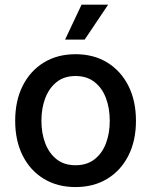

<svg xmlns="http://www.w3.org/2000/svg" viewBox="-20 -776 636 808"><path d="M297.9 11.2Q221.2 11.2 164.1 -23.7Q106.9 -58.6 75.4 -121.3Q43.9 -184.1 43.9 -267.6Q43.9 -351.6 75.4 -414.6Q106.9 -477.5 164.1 -512.7Q221.2 -547.9 297.9 -547.9Q374.5 -547.9 431.6 -512.7Q488.8 -477.5 520.5 -414.6Q552.2 -351.6 552.2 -267.6Q552.2 -184.1 520.5 -121.3Q488.8 -58.6 431.6 -23.7Q374.5 11.2 297.9 11.2ZM297.9 -80.6Q345.7 -80.6 377.9 -105.7Q410.2 -130.9 426 -173.1Q441.9 -215.3 441.9 -267.6Q441.9 -320.3 426 -362.8Q410.2 -405.3 377.9 -430.7Q345.7 -456.1 297.9 -456.1Q250 -456.1 218.3 -430.7Q186.5 -405.3 170.4 -362.8Q154.3 -320.3 154.3 -267.6Q154.3 -215.3 170.4 -173.1Q186.5 -130.9 218.3 -105.7Q250 -80.6 297.9 -80.6ZM253.9 -609.4 323.2 -756.3H435.1L336.4 -609.4Z"/></svg>

Font: V-Inter
Style: Medium-500
Weight: 500
Designer: Rasmus Andersson
Foundry: rsms
Version: Version 4.000;git-4146feb